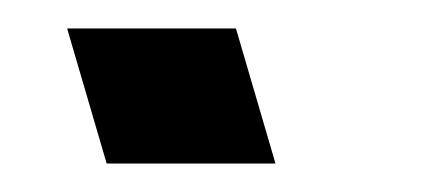

<svg xmlns="http://www.w3.org/2000/svg" viewBox="-20 -115 305 135"><path d="M55 0H173.7L145.9 -95H27.2Z"/></svg>

Font: Din Kursivschrift
Style: BreitLeft
Weight: 400
Version: Version 1.089